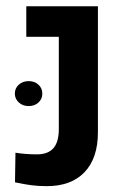

<svg xmlns="http://www.w3.org/2000/svg" viewBox="-20 -602 425 631"><path d="M133.8 9.8Q106 9.8 82 6.6Q58.1 3.4 29.3 -2.9L30.8 -100.1Q64.5 -94.7 101.6 -94.7Q137.7 -94.7 155.5 -115Q173.3 -135.3 173.3 -177.7V-481H66.4V-581.5H301.8V-167.5Q301.8 -82 257.8 -36.1Q213.9 9.8 133.8 9.8ZM74.2 -253.4Q54.7 -253.4 41.7 -265.4Q28.8 -277.3 28.8 -294.4Q28.8 -312 41.7 -323.7Q54.7 -335.4 74.2 -335.4Q93.8 -335.4 106.4 -323.7Q119.1 -312 119.1 -294.4Q119.1 -276.9 106.4 -265.1Q93.8 -253.4 74.2 -253.4Z"/></svg>

Font: Heebo SemiBold
Style: Regular
Weight: 600
Designer: Oded Ezer
Foundry: Ezer Type House
Version: Version 3.100